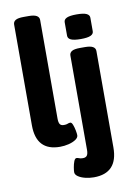

<svg xmlns="http://www.w3.org/2000/svg" viewBox="-103 -816 740 1090"><g transform="rotate(-10 267.0 -271.0)"><path d="M189 8Q52 8 52 -140V-721Q52 -737 66 -745.5Q80 -754 113 -754H141Q173 -754 187.5 -745.5Q202 -737 202 -721V-152Q202 -130 208.5 -120Q215 -110 232 -110Q246 -110 253.5 -113.5Q261 -117 269 -117Q277 -117 283 -101.5Q289 -86 292.5 -67.5Q296 -49 296 -40Q296 -26 279.5 -15Q263 -4 238.5 2Q214 8 189 8ZM348 212Q323 212 298.5 206Q274 200 258 189Q242 178 242 164Q242 155 245 136.5Q248 118 254 102.5Q260 87 269 87Q276 87 283.5 90.5Q291 94 305 94Q322 94 329 84Q336 74 336 52V-492Q336 -508 350 -516.5Q364 -525 397 -525H425Q457 -525 471.5 -516.5Q486 -508 486 -492V64Q486 212 348 212ZM411 -574Q372 -574 354.5 -582Q337 -590 337 -606V-684Q337 -700 354.5 -708Q372 -716 411 -716Q450 -716 467.5 -708Q485 -700 485 -684V-606Q485 -590 467.5 -582Q450 -574 411 -574Z"/></g></svg>

Font: Asap Semi Condensed
Style: Bold
Weight: 700
Width: 4
Designer: Pablo Cosgaya
Foundry: Omnibus-Type
Version: Version 3.001; ttfautohint (v1.8.4.7-5d5b)